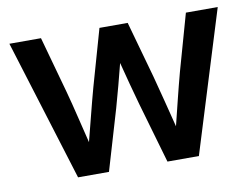

<svg xmlns="http://www.w3.org/2000/svg" viewBox="-62 -603 905 690"><g transform="rotate(-10 390.5 -258.0)"><path d="M170.4 0H283.2L348.6 -221.2C363.3 -272 377 -325.7 390.6 -378.4C404.3 -325.7 418 -272 432.6 -221.2L496.6 0H611.3L771 -515.6H654.8L596.7 -309.6C580.1 -248 564.5 -182.6 548.8 -119.6C532.7 -182.6 516.6 -248 500 -309.6L442.4 -515.6H339.4L280.8 -309.6C263.7 -247.6 247.6 -181.2 231 -117.7C214.8 -181.2 200.2 -247.6 183.1 -309.6L126 -515.6H10.7Z"/></g></svg>

Font: Raveo Display Display Medium
Style: Regular
Weight: 500
Designer: Jakub Foglar, Rasmus Andersson (Inter)
Foundry: Jakubfoglar.com
Version: Version 1.100;Glyphs 3.2.3 (3260)